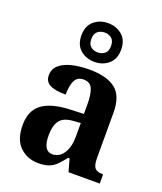

<svg xmlns="http://www.w3.org/2000/svg" viewBox="-150 -911 860 1017"><g transform="rotate(20 280.5 -402.0)"><path d="M187 10Q126 10 83.5 -30Q41 -70 41 -153Q41 -234 93 -272.5Q145 -311 250 -315L326 -318V-374Q326 -429 313 -459Q300 -489 263 -489Q228 -489 214 -460.5Q200 -432 200 -381Q140 -381 110.5 -396.5Q81 -412 81 -447Q81 -483 107 -505.5Q133 -528 176.5 -538.5Q220 -549 274 -549Q372 -549 421.5 -510.5Q471 -472 471 -378V-123Q471 -82 483.5 -67Q496 -52 527 -52H531V0H355L335 -71H327Q306 -44 288 -26Q270 -8 246.5 1Q223 10 187 10ZM241 -60Q280 -60 303.5 -96Q327 -132 327 -191V-267L286 -264Q231 -260 210 -231.5Q189 -203 189 -148Q189 -60 241 -60ZM283 -596Q236 -596 203.5 -624Q171 -652 171 -705Q171 -758 203.5 -786Q236 -814 283 -814Q330 -814 362.5 -786Q395 -758 395 -705Q395 -652 362.5 -624Q330 -596 283 -596ZM283 -649Q305 -649 321.5 -662Q338 -675 338 -705Q338 -735 321.5 -748Q305 -761 283 -761Q260 -761 243.5 -748Q227 -735 227 -705Q227 -675 243.5 -662Q260 -649 283 -649Z"/></g></svg>

Font: Noto Serif Lao SemiCondensed
Style: Bold
Weight: 700
Width: 4
Designer: Monotype Design Team
Foundry: Monotype Imaging Inc.
Version: Version 2.003; ttfautohint (v1.8.4.7-5d5b)